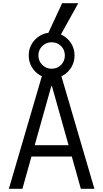

<svg xmlns="http://www.w3.org/2000/svg" viewBox="-20 -1170 640 1190"><path d="M35 0 249 -730H351L565 0H481L425 -200H175L119 0ZM195 -270H405L302 -636H298ZM300 -684Q261 -684 228.5 -703Q196 -722 177 -754.5Q158 -787 158 -826Q158 -866 177 -898Q196 -930 228.5 -949Q261 -968 300 -968Q340 -968 372 -949Q404 -930 423 -898Q442 -866 442 -826Q442 -787 423 -754.5Q404 -722 372 -703Q340 -684 300 -684ZM300 -744Q335 -744 358.5 -768Q382 -792 382 -826Q382 -861 358.5 -884.5Q335 -908 300 -908Q266 -908 242 -884.5Q218 -861 218 -826Q218 -792 242 -768Q266 -744 300 -744ZM343 -930H263L365 -1150H465Z"/></svg>

Font: M PLUS Code Latin 60
Style: Regular
Weight: 400
Width: 7
Monospace: yes
Designer: Coji Morishita
Foundry: UNDERFOREST DESIGN
Version: Version 1.005; ttfautohint (v1.8.3)